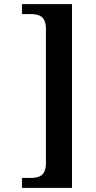

<svg xmlns="http://www.w3.org/2000/svg" viewBox="-20 -780 466 928"><path d="M86 128H328V-760H86V-712H126C168 -712 202 -703 202 -640V8C202 71 168 80 126 80H86Z"/></svg>

Font: Noto Serif Devanagari SemiCondensed SemiBold
Style: Regular
Weight: 600
Width: 4
Designer: Universal Thirst, Indian Type Foundry and the Monotype Design Team
Foundry: Monotype Imaging Inc.
Version: Version 2.004